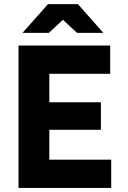

<svg xmlns="http://www.w3.org/2000/svg" viewBox="-20 -924 628 944"><path d="M71.1 -700H521.8V-561.1H222.5V-421.1H476.1V-285.8H222.5V-138.9H526.8V0H71.1ZM216.9 -894V-903.7H363L488.1 -762.5H358.6ZM215.9 -903.7H362V-894L220.3 -762.5H90.8Z"/></svg>

Font: Oak Sans Light
Style: Regular
Weight: 400
Designer: Erik Kennedy, Walven
Foundry: Erik Kennedy, Walven
Version: Version 1.100;Glyphs 3.1.2 (3151)